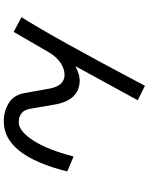

<svg xmlns="http://www.w3.org/2000/svg" viewBox="97 -902 805 1040"><g transform="rotate(90 500.0 -381.5)"><path d="M72.3 -94.7Q178.7 -260.7 444.3 -763.7L522.5 -724.6L337.9 -386.7Q382.8 -410.2 414.1 -410.2Q522.5 -410.2 545.9 -274.4L568.4 -143.6Q578.1 -80.1 642.6 -80.1Q688.5 -80.1 739.3 -156.7Q790 -233.4 827.1 -377L908.2 -342.8Q822.3 1 637.7 1Q581.1 1 537.1 -26.4Q493.2 -53.7 483.4 -113.3L459 -249Q443.4 -328.1 384.8 -328.1Q352.5 -328.1 320.3 -306.6Q288.1 -285.2 264.6 -246.1L152.3 -52.7Z"/></g></svg>

Font: Gothic A1 Medium
Style: Regular
Weight: 500
Designer: HanYang I&C Co.,Ltd.
Foundry: HanYang I&C Co.,Ltd.
Version: Version 2.50